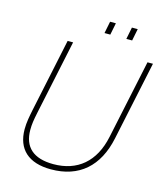

<svg xmlns="http://www.w3.org/2000/svg" viewBox="-129 -975 933 1087"><g transform="rotate(15 338.0 -431.0)"><path d="M366 -808H400L414 -878H380ZM494 -808H528L542 -878H508ZM272 16C437 16 542 -76 578 -248L676 -711H644L546 -248C514 -95 418 -16 278 -16C160 -16 102 -70 102 -170C102 -203 106 -228 116 -276L208 -711H176L86 -284C78 -244 70 -206 70 -166C70 -49 140 16 272 16Z"/></g></svg>

Font: Geist Thin
Style: Italic
Weight: 100
Italic angle: -12°
Designer: Basement.studio, Andrés Briganti, Mateo Zaragoza
Foundry: Basement.studio, Vercel, Andrés Briganti, Guido Ferreyra, Mateo Zaragoza
Version: Version 1.500